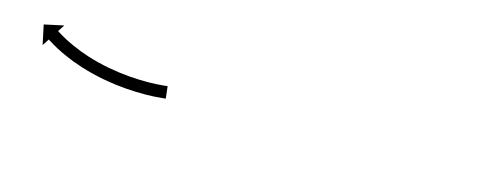

<svg xmlns="http://www.w3.org/2000/svg" viewBox="-22 -299 759 305"><g transform="rotate(15 358.0 -146.5)"><path d="M244 -112C244.8 -112.1 245.6 -112.2 246.4 -112.3L244.1 -132.2C243.3 -132.1 242.6 -132 241.8 -131.9C241.8 -131.9 241.8 -131.9 241.8 -131.9C241.8 -131.9 241.8 -131.9 241.8 -131.9C239.7 -131.7 237.6 -131.5 235.4 -131.3C235.4 -131.3 235.5 -131.3 235.5 -131.3C235.5 -131.3 235.5 -131.3 235.5 -131.3C232.3 -131 229 -130.8 225.7 -130.6C225.7 -130.6 225.7 -130.6 225.8 -130.6C225.8 -130.6 225.8 -130.6 225.8 -130.6C221.6 -130.4 217.4 -130.3 213.1 -130.2C213.1 -130.2 213.2 -130.2 213.2 -130.2C213.3 -130.2 213.3 -130.2 213.3 -130.2C208.3 -130.2 203.4 -130.3 198.4 -130.4C198.4 -130.4 198.4 -130.4 198.5 -130.4C198.5 -130.4 198.5 -130.4 198.5 -130.4C193 -130.6 187.5 -130.9 182 -131.3C182 -131.3 182 -131.3 182.1 -131.3C182.1 -131.3 182.2 -131.3 182.2 -131.3C176.3 -131.8 170.4 -132.5 164.6 -133.2C164.6 -133.2 164.6 -133.2 164.6 -133.2C164.7 -133.2 164.7 -133.2 164.7 -133.2C158.7 -134 152.6 -135 146.6 -136.1C146.6 -136.1 146.7 -136 146.7 -136C146.7 -136 146.8 -136 146.8 -136C140.8 -137.2 134.7 -138.5 128.8 -140C128.8 -140 128.8 -139.9 128.9 -139.9C128.9 -139.9 128.9 -139.9 128.9 -139.9C123.1 -141.4 117.3 -143 111.6 -144.8C111.6 -144.8 111.6 -144.8 111.7 -144.8C111.7 -144.7 111.8 -144.7 111.8 -144.7C106.4 -146.5 101 -148.4 95.7 -150.3C95.7 -150.3 95.7 -150.3 95.8 -150.3C95.8 -150.3 95.9 -150.3 95.9 -150.3C91.1 -152.2 86.3 -154.2 81.6 -156.3C81.6 -156.3 81.6 -156.2 81.7 -156.2C81.7 -156.2 81.8 -156.2 81.8 -156.2C77.8 -158.1 73.8 -160 69.9 -162C69.9 -162 69.9 -162 70 -162C70 -162 70 -161.9 70 -161.9C67 -163.6 64 -165.3 61 -167C61 -167 61 -167 61.1 -167C61.1 -166.9 61.1 -166.9 61.1 -166.9C59.2 -168.1 57.3 -169.2 55.4 -170.4C55.4 -170.4 55.4 -170.4 55.5 -170.4C55.5 -170.4 55.5 -170.4 55.5 -170.4C54.8 -170.8 54.1 -171.2 53.4 -171.7L60.6 -182.8L28.6 -175.9L35.4 -143.8L42.6 -154.9C43.3 -154.4 44 -154 44.7 -153.5C44.7 -153.5 44.7 -153.5 44.7 -153.5C44.7 -153.5 44.8 -153.5 44.8 -153.5C46.8 -152.2 48.8 -151 50.9 -149.8C50.9 -149.8 50.9 -149.7 50.9 -149.7C50.9 -149.7 51 -149.7 51 -149.7C54.1 -147.9 57.3 -146.1 60.5 -144.3C60.5 -144.3 60.6 -144.3 60.6 -144.3C60.7 -144.3 60.7 -144.3 60.7 -144.3C64.8 -142.1 69 -140.1 73.3 -138.1C73.3 -138.1 73.3 -138.1 73.4 -138C73.4 -138 73.5 -138 73.5 -138C78.4 -135.8 83.4 -133.7 88.5 -131.7C88.5 -131.7 88.5 -131.7 88.6 -131.6C88.6 -131.6 88.7 -131.6 88.7 -131.6C94.3 -129.5 99.9 -127.6 105.6 -125.7C105.6 -125.7 105.6 -125.7 105.7 -125.7C105.7 -125.7 105.8 -125.7 105.8 -125.7C111.8 -123.8 117.8 -122.1 123.9 -120.6C123.9 -120.6 124 -120.5 124 -120.5C124.1 -120.5 124.1 -120.5 124.1 -120.5C130.3 -119 136.6 -117.6 142.9 -116.4C142.9 -116.4 143 -116.4 143 -116.4C143 -116.4 143.1 -116.4 143.1 -116.4C149.3 -115.3 155.6 -114.2 161.9 -113.4C161.9 -113.4 162 -113.3 162 -113.3C162.1 -113.3 162.1 -113.3 162.1 -113.3C168.2 -112.6 174.3 -111.9 180.4 -111.4C180.4 -111.4 180.4 -111.4 180.5 -111.4C180.5 -111.4 180.6 -111.4 180.6 -111.4C186.3 -111 192 -110.6 197.7 -110.4C197.7 -110.4 197.8 -110.4 197.8 -110.4C197.9 -110.4 197.9 -110.4 197.9 -110.4C203.1 -110.3 208.2 -110.2 213.4 -110.2C213.4 -110.2 213.4 -110.2 213.5 -110.2C213.5 -110.2 213.5 -110.2 213.5 -110.2C217.9 -110.3 222.3 -110.4 226.7 -110.6C226.7 -110.6 226.8 -110.6 226.8 -110.6C226.8 -110.6 226.9 -110.6 226.9 -110.6C230.3 -110.8 233.7 -111.1 237.2 -111.4C237.2 -111.4 237.2 -111.4 237.2 -111.4C237.2 -111.4 237.3 -111.4 237.3 -111.4C239.5 -111.6 241.7 -111.8 244 -112C244 -112 244 -112 244 -112C244 -112 244 -112 244 -112Z"/></g></svg>

Font: FRB American Cursive Just Arrows Ultra
Style: Bold Italic
Weight: 1000
Italic angle: -25°
Version: Version 2.0;Modular Font Editor K font №1